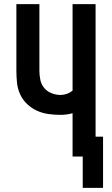

<svg xmlns="http://www.w3.org/2000/svg" viewBox="-20 -755 540 926"><path d="M379 151V0H330V-209Q316 -205 301.5 -203Q287 -201 272 -201Q243 -201 214 -205Q185 -209 158.5 -221Q132 -233 110.5 -253.5Q89 -274 77 -300.5Q65 -327 62 -356Q59 -385 59 -414V-735H170V-414Q170 -392 174.5 -370Q179 -348 193 -331Q207 -314 228.5 -305.5Q250 -297 272 -297Q288 -297 303 -302.5Q318 -308 330 -318V-735H441V-96H477V151Z"/></svg>

Font: Moesevka
Style: Bold
Weight: 700
Monospace: yes
Designer: Belleve Invis
Foundry: Belleve Invis
Version: Version 32.5.0; ttfautohint (v1.8.4)